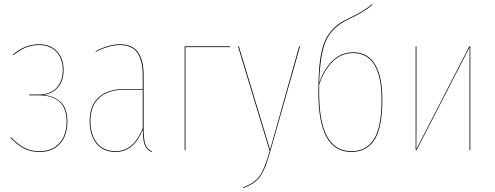

<svg xmlns="http://www.w3.org/2000/svg" viewBox="-20 -748 2466 957"><path d="M174.8 -527.3Q231.9 -527.3 264.4 -491.9Q296.9 -456.5 296.9 -398.9Q296.9 -345.7 269.3 -313Q241.7 -280.3 194.3 -274.9Q250.5 -270.5 283.2 -238.5Q315.9 -206.5 315.9 -142.6Q315.9 -72.8 279.1 -31.7Q242.2 9.3 178.7 9.3Q129.9 9.3 97.4 -9Q64.9 -27.3 32.2 -61L34.7 -64Q66.9 -30.8 98.9 -12.7Q130.9 5.4 178.7 5.4Q240.2 5.4 276.1 -34.4Q312 -74.2 312 -142.6Q312 -272.9 171.4 -272.9H125.5L126.5 -276.9H170.9Q231.4 -276.9 262.2 -310.5Q293 -344.2 293 -398.9Q293 -454.6 261.7 -489Q230.5 -523.4 174.8 -523.4Q136.7 -523.4 107.4 -510.7Q78.1 -498 46.4 -472.7L44.4 -476.1Q75.7 -501.5 106 -514.4Q136.2 -527.3 174.8 -527.3Z M695.8 -108.4Q695.8 -53.2 704.6 -28.3Q713.4 -3.4 738.3 5.9L736.8 9.3Q710.9 -1 701.4 -25.4Q691.9 -49.8 691.9 -102.5Q669.4 -46.9 636.2 -18.8Q603 9.3 555.2 9.3Q493.7 9.3 460.2 -33.2Q426.8 -75.7 426.8 -145Q426.8 -221.2 471.9 -262.7Q517.1 -304.2 600.1 -304.2H691.4V-372.6Q691.4 -445.8 664.8 -484.6Q638.2 -523.4 578.6 -523.4Q523.4 -523.4 457.5 -489.7L457 -493.2Q522.5 -527.3 578.6 -527.3Q640.1 -527.3 668 -487.5Q695.8 -447.8 695.8 -372.6ZM555.2 5.4Q603 5.4 635.7 -23.4Q668.5 -52.2 691.4 -109.4V-300.8H600.6Q518.6 -300.8 474.6 -260.3Q430.7 -219.7 430.7 -145Q430.7 -77.1 463.1 -35.9Q495.6 5.4 555.2 5.4Z M904.3 0H900.4V-517.1H1127.4L1126 -513.2H904.3Z M1475.6 -517.1 1329.1 0Q1317.9 38.6 1310.5 60.5Q1303.2 82.5 1292 105.7Q1280.8 128.9 1268.1 142.6Q1255.4 156.2 1236.8 168.2Q1218.3 180.2 1192.4 189.5L1191.4 186Q1216.8 176.8 1234.9 165Q1252.9 153.3 1265.4 140.1Q1277.8 127 1288.6 104.2Q1299.3 81.5 1306.9 59.8Q1314.5 38.1 1325.2 0H1322.8L1166 -517.1H1170.4L1326.2 -2L1471.2 -517.1Z M1741.2 -487.3Q1812.5 -487.3 1849.1 -427.5Q1885.7 -367.7 1885.7 -250Q1885.7 -178.7 1875.2 -127.9Q1864.7 -77.1 1844 -47.4Q1823.2 -17.6 1795.4 -4.2Q1767.6 9.3 1730.5 9.3Q1566.9 9.3 1566.9 -286.1Q1566.9 -354.5 1570.6 -402.8Q1574.2 -451.2 1583.5 -492.7Q1592.8 -534.2 1609.1 -562.7Q1625.5 -591.3 1650.1 -613.5Q1674.8 -635.7 1710.4 -652.8Q1796.9 -693.4 1834 -727.5L1835.9 -724.1Q1797.4 -689.5 1713.4 -649.9Q1633.8 -611.3 1604.5 -544.2Q1575.2 -477.1 1570.8 -333.5Q1591.8 -399.4 1635.7 -443.4Q1679.7 -487.3 1741.2 -487.3ZM1731 5.4Q1767.1 5.4 1793.9 -7.8Q1820.8 -21 1841.1 -50.3Q1861.3 -79.6 1871.6 -129.6Q1881.8 -179.7 1881.8 -250Q1881.8 -365.7 1846.2 -424.6Q1810.5 -483.4 1740.7 -483.4Q1679.7 -483.4 1636.5 -439.2Q1593.3 -395 1570.8 -325.2V-285.6Q1570.8 5.4 1731 5.4Z M2324.2 -517.1V0H2320.3V-394Q2320.3 -414.1 2320.6 -453.6Q2320.8 -493.2 2320.8 -512.7L2056.6 0H2051.8V-517.1H2055.7V-123.5Q2055.7 -104 2055.4 -64.5Q2055.2 -24.9 2055.2 -4.4L2319.3 -517.1Z"/></svg>

Font: Fira Sans Compressed Four
Style: Regular
Weight: 100
Width: 1
Designer: Carrois Corporate & Edenspiekermann AG
Foundry: Carrois Corporate GbR & Edenspiekermann AG
Version: Version 4.203;PS 004.203;hotconv 1.0.88;makeotf.lib2.5.64775